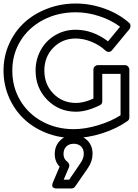

<svg xmlns="http://www.w3.org/2000/svg" viewBox="-22 -751 785 1091"><path d="M409.2 -731Q492.2 -731 573.2 -701.7Q654.3 -672.4 711.9 -621.1Q719.2 -614.7 719.5 -604Q719.7 -593.3 713.9 -585.9L613.8 -464.8Q607.4 -457 597.7 -456.1Q587.9 -455.1 578.1 -462.9Q543.9 -495.1 498 -513.7Q452.1 -532.2 408.2 -532.2Q332 -532.2 281 -480Q230 -427.7 230 -350.1Q230 -271 281.7 -218.5Q333.5 -166 410.2 -166Q454.6 -166 508.8 -190.9V-356Q508.8 -366.7 516.8 -373.8Q524.9 -380.9 534.2 -380.9H688Q698.7 -380.9 705.8 -373Q712.9 -365.2 712.9 -356V-83Q712.9 -70.3 702.1 -63Q641.6 -20 558.1 6.6Q474.6 33.2 397 33.2Q313.5 33.2 239.5 3.7Q165.5 -25.9 112.5 -76.7Q59.6 -127.4 28.8 -198.5Q-2 -269.5 -2 -350.1Q-2 -430.7 29.8 -501.5Q61.5 -572.3 116.2 -622.6Q170.9 -672.9 247.1 -701.9Q323.2 -731 409.2 -731ZM47.9 -350.1Q47.9 -256.3 93 -180.2Q138.2 -104 218.3 -60.5Q298.3 -17.1 397 -17.1Q461.4 -17.1 535.4 -39.3Q609.4 -61.5 663.1 -96.2V-331.1H559.1V-174.8Q559.1 -159.2 544.9 -152.8Q470.2 -116.2 410.2 -116.2Q313 -116.2 246.6 -183.6Q180.2 -251 180.2 -350.1Q180.2 -414.1 210 -467.3Q239.7 -520.5 292.2 -551.3Q344.7 -582 408.2 -582Q504.9 -582 591.8 -516.1L660.2 -599.1Q610.4 -636.7 543 -658.9Q475.6 -681.2 409.2 -681.2Q306.2 -681.2 223.4 -637.7Q140.6 -594.2 94.2 -518.6Q47.9 -442.9 47.9 -350.1ZM278.8 285.2 316.9 195.8Q289.1 168 289.1 124Q289.1 77.6 320.1 46.9Q351.1 16.1 397 16.1Q441.4 16.1 472.7 45.2Q503.9 74.2 503.9 123Q503.9 165.5 478 203.1L404.8 309.1Q397 319.8 383.8 319.8H301.8Q300.8 319.8 299.6 319.8Q298.3 319.8 294.4 319.6Q290.5 319.3 287.4 318.4Q284.2 317.4 280.8 314.9Q277.3 312.5 275.9 309.1Q274.4 305.7 274.9 299.3Q275.4 293 278.8 285.2ZM338.9 124Q338.9 152.8 360.8 168Q367.7 173.3 370.6 181.9Q373.5 190.4 370.1 199.2L339.8 270H371.1L436 174.8Q454.1 148.9 454.1 123Q454.1 95.7 438.2 80.8Q422.4 65.9 397 65.9Q370.6 65.9 354.7 81.5Q338.9 97.2 338.9 124Z"/></svg>

Font: Trueno Bold Outline
Style: Regular
Weight: 700
Width: 6
Designer: Julieta Ulanovsky
Foundry: Julieta Ulanovsky
Version: Version 3.001b | FøM Fix